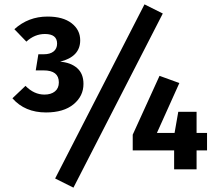

<svg xmlns="http://www.w3.org/2000/svg" viewBox="-20 -777 1000 881"><path d="M643 -757 727 -715 317 84 233 42ZM363 -392Q363 -336 317.5 -298.5Q272 -261 191 -261Q94 -261 37 -326L97 -383Q136 -343 184 -343Q214 -343 232 -357.5Q250 -372 250 -399Q250 -454 180 -454H144L156 -528H181Q210 -528 226 -541Q242 -554 242 -577Q242 -621 186 -621Q139 -621 101 -586L46 -643Q110 -701 198 -701Q269 -701 308.5 -670.5Q348 -640 348 -592Q348 -517 256 -494Q305 -490 334 -464.5Q363 -439 363 -392ZM930 -167V-87H882V0H779V-87H589V-159L712 -429L803 -396L700 -167H781L798 -264H882V-167Z"/></svg>

Font: FiraGO SemiBold
Style: Regular
Weight: 600
Designer: bBox Type
Foundry: bBox Type GmbH
Version: Version 1.001;PS 001.001;hotconv 1.0.88;makeotf.lib2.5.64775